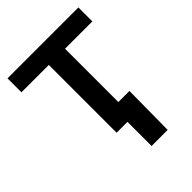

<svg xmlns="http://www.w3.org/2000/svg" viewBox="-201 -625 879 879"><g transform="rotate(-45 238.5 -186.0)"><path d="M186 0V-439H8.8V-529.3H467.8V-439H291V0ZM256.3 156.2V0H218.3V-93.8H362.8L360.4 156.2Z"/></g></svg>

Font: Inter 24pt Medium
Style: Regular
Weight: 500
Designer: Rasmus Andersson
Foundry: rsms
Version: Version 4.001;git-66647c0bb